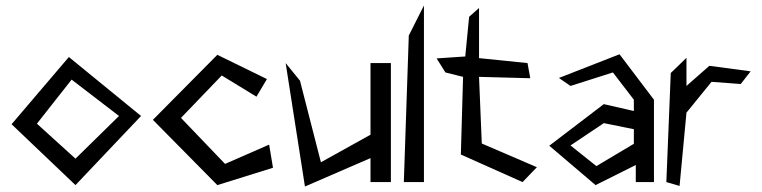

<svg xmlns="http://www.w3.org/2000/svg" viewBox="-20 -661 2767 697"><path d="M114 -212 240 -372 412 -240 254 -85ZM22 -210 254 11 492 -240 230 -454Z M535 -226 769 11 971 -52 957 -136 797 -66 637 -233 785 -387 911 -310 949 -374 769 -462Z M1087 16 1325 -87V0H1399V-432H1325V-172L1145 -72L1069 -368L1017 -432Z M1446 0H1519V-641L1464 -532Z M1877 0 1929 -54 1729 -140 1719 -382 1905 -377 1895 -432 1719 -450V-632L1683 -600L1669 -456L1565 -449L1597 -398L1661 -382L1653 -100Z M2009 -378 2051 -349 2205 -398 2281 -299V-258L2172 -283L1974 -132L2142 11L2288 -62V0H2354V-299L2229 -464ZM2145 -58 2051 -133 2172 -214 2281 -192V-139Z M2472 -252 2563 -364 2669 -356 2705 -402 2555 -422 2472 -349V-451L2415 -396L2399 0L2447 14Z"/></svg>

Font: Stormblade
Style: Regular
Weight: 400
Designer: Mew Too
Foundry: Cannot Into Space Fonts
Version: Version 0.77